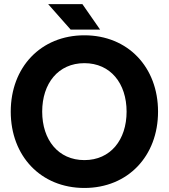

<svg xmlns="http://www.w3.org/2000/svg" viewBox="-20 -909 828 942"><path d="M326.7 -763.7H471.2L384.3 -888.7H216.3ZM32.7 -361.3C32.7 -143.6 180.2 13.2 394 13.2C607.9 13.2 755.4 -143.6 755.4 -361.3C755.4 -579.1 607.9 -735.8 394 -735.8C180.2 -735.8 32.7 -579.1 32.7 -361.3ZM187 -361.3C187 -499.5 265.6 -599.1 394 -599.1C522.5 -599.1 601.1 -499.5 601.1 -361.3C601.1 -223.1 522.5 -123.5 394 -123.5C265.6 -123.5 187 -223.1 187 -361.3Z"/></svg>

Font: Giphurs ExtraBold
Style: Regular
Weight: 800
Version: Version 1.000